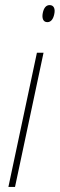

<svg xmlns="http://www.w3.org/2000/svg" viewBox="-20 -734 235 754"><path d="M166 -647C180 -647 189 -659 193 -678C198 -700 191 -714 175 -714C161 -714 152 -703 148 -683C144 -663 149 -647 166 -647ZM13 0H39L151 -527H125Z"/></svg>

Font: Noto Sans Condensed Thin
Style: Italic
Weight: 100
Width: 3
Italic angle: -12°
Designer: Monotype Design Team
Foundry: Monotype Imaging Inc.
Version: Version 2.013